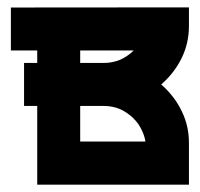

<svg xmlns="http://www.w3.org/2000/svg" viewBox="-20 -506 547 526"><path d="M478.5 -348.6Q459.5 -309.1 426.8 -279.3Q425.8 -278.3 424.1 -276.6Q422.4 -274.9 421.4 -274.4L426.8 -270Q460.4 -238.8 478.5 -200.2Q497.6 -160.6 497.6 -114.7V0H82V-215.8H45.9V-333.5H82V-367.7H9.8V-485.4L497.6 -485.8V-434.6Q497.6 -388.7 478.5 -348.6ZM199.7 -367.7V-333.5H263.7Q288.1 -333.5 309.1 -342.3Q330.1 -351.6 346.2 -367.7ZM199.7 -215.8V-118.2H378.4Q376 -132.8 370.6 -144.5Q361.8 -166 345.7 -181.6Q330.6 -196.8 309.1 -207Q288.1 -215.8 263.7 -215.8Z"/></svg>

Font: Sangha Kali
Style: Regular
Weight: 400
Designer: Seslavinskaya Anna
Foundry: Popkern
Version: Version 2.000;PS 002.000;hotconv 1.0.88;makeotf.lib2.5.64775